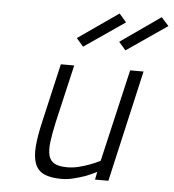

<svg xmlns="http://www.w3.org/2000/svg" viewBox="-53 -798 778 858"><g transform="rotate(5 335.5 -369.5)"><path d="M578 -500 464 0H404L411 -35Q385 -22 359 -12Q336 -4 308.5 3Q281 10 255 10Q205 10 176 -3.5Q147 -17 135.5 -47Q124 -77 127.5 -124Q131 -171 147 -239L207 -500H267L207 -241Q195 -187 190.5 -149.5Q186 -112 192.5 -88.5Q199 -65 219 -54.5Q239 -44 275 -44Q301 -44 327 -50.5Q353 -57 374 -65Q399 -74 422 -86L518 -500ZM638 -749 671 -712 489 -587 458 -623ZM449 -749 481 -712 299 -587 268 -623Z"/></g></svg>

Font: Panefresco 250wt
Style: Italic
Weight: 300
Version: Version 1.000